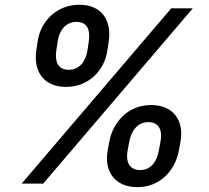

<svg xmlns="http://www.w3.org/2000/svg" viewBox="-20 -762 868 797"><path d="M433.9 -174.7 426.8 -136.4C411.9 -54.7 453.8 14.9 550.1 14.9C644.9 14.9 707 -54.7 722.3 -136.4L729.4 -174.7C744.3 -256.7 703.5 -326 607.2 -326C512.4 -326 449.2 -256.4 433.9 -174.7ZM70 0H159.4L780.2 -727.3H690.7ZM130.7 -552.6C118.6 -470.2 157.7 -401.3 253.6 -401.3C348.7 -401.3 413.7 -469.8 425.8 -552.6L431.5 -590.9C443.5 -673.3 405.9 -742.2 309.3 -742.2C214.8 -742.2 148.4 -673.3 136.4 -590.9ZM213.8 -552.6 219.5 -590.9C225.1 -631.4 250.4 -671.2 297.6 -671.2C346.6 -671.2 354.4 -631.7 348.7 -590.9L343 -552.6C336.6 -511.4 312.9 -472.3 265.3 -472.3C217.3 -472.3 207.4 -511.4 213.8 -552.6ZM509.6 -136.4 516.7 -174.7C524.5 -215.6 548.3 -255 595.5 -255C644.5 -255 653.8 -215.6 646.3 -174.7L639.2 -136.4C631.7 -95.5 609.4 -56.1 561.8 -56.1C513.1 -56.1 502.1 -95.9 509.6 -136.4Z"/></svg>

Font: Margiela Sans Medium
Style: Italic
Weight: 500
Italic angle: -9.39999°
Designer: Stefan Endress, Andreas Faust
Version: Version 1.100;FEAKit 1.0